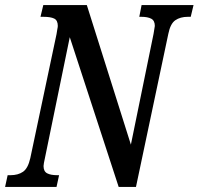

<svg xmlns="http://www.w3.org/2000/svg" viewBox="-38 -734 780 754"><path d="M-8 -46H3Q33 -46 52.5 -59.5Q72 -73 81 -113L184 -600Q185 -609 187 -618.5Q189 -628 189 -632Q189 -654 175 -661Q161 -668 132 -668H121L132 -714H303L476 -166L565 -601Q570 -629 570 -632Q570 -653 556 -660.5Q542 -668 517 -668H509L518 -714H722L711 -668H700Q670 -668 650.5 -654.5Q631 -641 623 -601L496 0H428L236 -588L139 -116Q133 -89 133 -82Q133 -61 147 -53.5Q161 -46 187 -46H194L184 0H-18Z"/></svg>

Font: Noto Serif CondSemiBold
Style: Italic
Weight: 600
Width: 3
Italic angle: -12°
Designer: Monotype Design Team
Foundry: Monotype Imaging Inc.
Version: Version 1.001